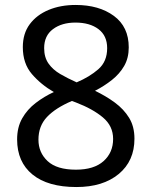

<svg xmlns="http://www.w3.org/2000/svg" viewBox="-20 -744 612 774"><path d="M285 -724Q379 -724 439 -680Q499 -636 499 -553Q499 -510 480.5 -478Q462 -446 431 -421.5Q400 -397 363 -378Q407 -357 443 -330.5Q479 -304 500.5 -269Q522 -234 522 -185Q522 -95 458.5 -42.5Q395 10 288 10Q173 10 111 -40.5Q49 -91 49 -182Q49 -231 69.5 -267Q90 -303 124 -329Q158 -355 197 -373Q145 -403 108.5 -445.5Q72 -488 72 -554Q72 -609 100 -646.5Q128 -684 176 -704Q224 -724 285 -724ZM284 -653Q229 -653 193.5 -626.5Q158 -600 158 -550Q158 -513 175.5 -488Q193 -463 223 -445.5Q253 -428 289 -412Q341 -434 376.5 -465Q412 -496 412 -550Q412 -600 377 -626.5Q342 -653 284 -653ZM135 -181Q135 -129 172 -94.5Q209 -60 286 -60Q359 -60 397.5 -94.5Q436 -129 436 -184Q436 -236 395 -270.5Q354 -305 286 -331L270 -337Q204 -309 169.5 -272.5Q135 -236 135 -181Z"/></svg>

Font: Noto Sans Tifinagh Ahaggar
Style: Regular
Weight: 400
Designer: JamraPatel
Foundry: JamraPatel LLC
Version: Version 2.006; ttfautohint (v1.8.4.7-5d5b)